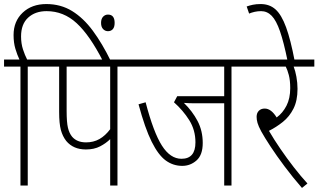

<svg xmlns="http://www.w3.org/2000/svg" viewBox="-20 -916 1572 948"><path d="M81 -587H0V-622H76Q65 -645 56 -675Q47 -705 47 -743Q47 -811 92 -853.5Q137 -896 209 -896Q280 -896 336 -861.5Q392 -827 438.5 -764Q485 -701 527 -615H488Q423 -742 358.5 -801.5Q294 -861 210 -861Q154 -861 119 -829Q84 -797 84 -736Q84 -701 93.5 -672Q103 -643 114 -622H211V-587H117V0H81ZM479 -803Q479 -823 489 -833.5Q499 -844 513 -844Q546 -844 546 -803Q546 -782 537 -772Q528 -762 513 -762Q499 -762 489 -772.5Q479 -783 479 -803Z M560 -587V0H524V-229Q504 -209 474.5 -193.5Q445 -178 404 -178Q342 -178 307 -220Q289 -243 280.5 -274.5Q272 -306 272 -364V-587H198V-622H655V-587ZM524 -587H309V-368Q309 -312 315.5 -285Q322 -258 336 -241Q360 -213 405 -213Q442 -213 471 -229.5Q500 -246 524 -278Z M1123 -587V0H1087V-406H943Q929 -406 914.5 -406.5Q900 -407 888 -408Q930 -367 955.5 -318.5Q981 -270 981 -210Q981 -151 950.5 -124Q920 -97 880 -97Q835 -97 798.5 -123.5Q762 -150 729 -216Q696 -282 664 -401L699 -411Q738 -262 779.5 -197Q821 -132 876 -132Q945 -132 945 -213Q945 -274 914.5 -322.5Q884 -371 839 -411L855 -441H1087V-587H642V-622H1217V-587Z M1498 -10 1471 12Q1425 -41 1385 -94.5Q1345 -148 1315.5 -193Q1286 -238 1270 -267Q1256 -293 1251.5 -309Q1247 -325 1247 -339Q1247 -358 1258 -369Q1269 -380 1287 -380Q1319 -380 1346 -336Q1376 -358 1394.5 -394Q1413 -430 1413 -481Q1413 -519 1406 -545.5Q1399 -572 1391 -587H1204V-622H1532V-587H1430Q1438 -567 1443.5 -537Q1449 -507 1449 -477Q1449 -419 1429 -379.5Q1409 -340 1376.5 -314Q1344 -288 1308 -270Q1333 -227 1364.5 -181Q1396 -135 1430.5 -90.5Q1465 -46 1498 -10Z M1400 -615Q1381 -708 1362.5 -761.5Q1344 -815 1321.5 -838Q1299 -861 1269 -861Q1252 -861 1237 -857.5Q1222 -854 1210 -849L1198 -884Q1212 -889 1228.5 -892.5Q1245 -896 1267 -896Q1311 -896 1340.5 -869.5Q1370 -843 1392.5 -781.5Q1415 -720 1435 -615Z"/></svg>

Font: Noto Sans Condensed ExtraLight
Style: Italic
Weight: 200
Width: 3
Italic angle: -12°
Designer: Monotype Design Team
Foundry: Monotype Imaging Inc.
Version: Version 2.013; ttfautohint (v1.8.4.7-5d5b)